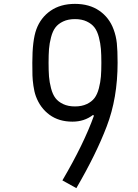

<svg xmlns="http://www.w3.org/2000/svg" viewBox="-20 -947 707 985"><path d="M562.5 -796.9Q575.5 -762.4 579.4 -725.3Q583.3 -688.2 583.3 -625Q583.3 -443.4 527.3 -298.2Q473.3 -156.2 371.7 18.2L300.1 -21.5Q410.2 -209 462.2 -354.2L456.4 -356.8Q412.1 -322.9 351.6 -322.9Q281.9 -322.9 234 -358.1Q186.2 -393.2 164.1 -453.1Q155.6 -476.6 151.4 -507.2Q147.1 -537.8 146.5 -559.9Q145.8 -582 145.8 -625Q145.8 -740.2 166.7 -796.9Q188.8 -856.8 239.6 -891.9Q290.4 -927.1 364.6 -927.1Q438.8 -927.1 489.6 -891.9Q540.4 -856.8 562.5 -796.9ZM425.1 -836.9Q399.7 -849 364.6 -849Q329.4 -849 304 -836.9Q278.6 -824.9 264.3 -806Q250 -787.1 241.9 -755.9Q233.7 -724.6 231.4 -695.6Q229.2 -666.7 229.2 -625Q229.2 -583.3 231.4 -554.4Q233.7 -525.4 241.9 -494.1Q250 -462.9 264.3 -444Q278.6 -425.1 304 -413.1Q329.4 -401 364.6 -401Q399.7 -401 425.1 -413.1Q450.5 -425.1 464.8 -444Q479.2 -462.9 487.3 -494.1Q495.4 -525.4 497.7 -554.4Q500 -583.3 500 -625Q500 -666.7 497.7 -695.6Q495.4 -724.6 487.3 -755.9Q479.2 -787.1 464.8 -806Q450.5 -824.9 425.1 -836.9Z"/></svg>

Font: Monoid
Style: Regular
Weight: 400
Width: 4
Monospace: yes
Designer: Andreas Larsen (@larsenwork)
Version: Version 0.61